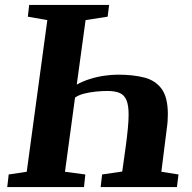

<svg xmlns="http://www.w3.org/2000/svg" viewBox="-20 -763 782 783"><path d="M9.5 0 15.5 -51.5 89 -62.5 173 -681 93.5 -695 99 -743H425L419 -695L329 -681L293 -418Q316 -431 344.8 -440.2Q373.5 -449.5 403.8 -454Q434 -458.5 461 -458.5Q523 -458.5 568.5 -446.8Q614 -435 639.2 -400.5Q664.5 -366 664.5 -297Q664.5 -284 663.5 -269Q662.5 -254 660 -237L638 -62.5L708 -51.5L701.5 0H390.5L396.5 -51.5L478.5 -63.5L493 -167Q498.5 -208.5 501.5 -240.2Q504.5 -272 504.5 -296Q504.5 -333 496 -354Q487.5 -375 468.8 -383.5Q450 -392 418 -392Q396 -392 371 -389.5Q346 -387 323.2 -381.2Q300.5 -375.5 286 -365L245 -62.5L328 -51.5L322.5 0Z"/></svg>

Font: Merriweather 20pt ExtraBold
Style: Italic
Weight: 800
Italic angle: -7.8°
Version: Version 2.101